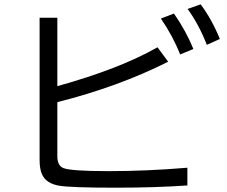

<svg xmlns="http://www.w3.org/2000/svg" viewBox="-20 -872 1039 878"><path d="M161.1 -791H242.2V-478Q528.3 -557.6 700.2 -655.8L749 -589.8Q522.5 -475.6 242.2 -404.8V-158.2Q242.2 -114.7 269.5 -103.5Q304.7 -89.4 477.5 -89.4Q650.4 -89.4 836.9 -105V-23.9Q687.5 -13.7 509.8 -13.7Q302.7 -13.7 250 -22.9Q191.4 -33.2 172.9 -73.2Q161.1 -97.7 161.1 -140.1ZM803.7 -623Q771.5 -705.6 715.8 -787.1L775.4 -810.1Q830.1 -731.9 864.3 -647.9ZM925.8 -667Q889.6 -759.8 837.9 -831.1L897.5 -852.1Q948.2 -784.7 985.4 -693.8Z"/></svg>

Font: UDEV Gothic 35
Style: Regular
Weight: 400
Version: v2.1.0; ttfautohint (v1.8.4.7-5d5b-dirty) -l 6 -r 45 -G 200 